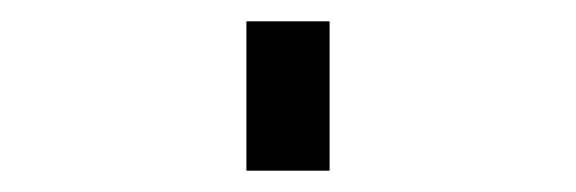

<svg xmlns="http://www.w3.org/2000/svg" viewBox="-20 60 540 180"><path d="M211 220V80H289V220Z"/></svg>

Font: Zed Mono
Style: Regular
Weight: 400
Monospace: yes
Designer: Belleve Invis
Foundry: Belleve Invis
Version: Version 1.0.0; ttfautohint (v1.8.4)